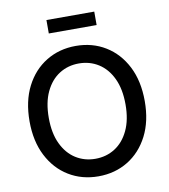

<svg xmlns="http://www.w3.org/2000/svg" viewBox="-97 -993 956 1085"><g transform="rotate(-10 380.5 -450.5)"><path d="M380.4 10.3Q285.6 10.3 210.7 -35.4Q135.7 -81.1 92.8 -165Q49.8 -249 49.8 -363.3Q49.8 -478.5 92.8 -562.5Q135.7 -646.5 210.7 -692.1Q285.6 -737.8 380.4 -737.8Q475.6 -737.8 550.3 -692.1Q625 -646.5 668 -562.5Q710.9 -478.5 710.9 -363.3Q710.9 -248.5 668 -164.8Q625 -81.1 550.3 -35.4Q475.6 10.3 380.4 10.3ZM380.4 -90.3Q442.9 -90.3 492.7 -121.8Q542.5 -153.3 571.5 -214.4Q600.6 -275.4 600.6 -363.3Q600.6 -452.1 571.5 -513.2Q542.5 -574.2 492.7 -605.7Q442.9 -637.2 380.4 -637.2Q317.9 -637.2 268.1 -605.7Q218.3 -574.2 189.2 -512.9Q160.2 -451.7 160.2 -363.3Q160.2 -275.4 189.2 -214.4Q218.3 -153.3 268.1 -121.8Q317.9 -90.3 380.4 -90.3ZM517.6 -910.6V-833.5H243.2V-910.6Z"/></g></svg>

Font: Inter 20pt Medium
Style: Regular
Weight: 500
Version: Version 4.001;git-66647c0bb